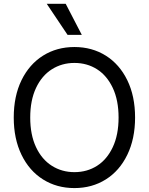

<svg xmlns="http://www.w3.org/2000/svg" viewBox="-20 -959 767 989"><path d="M363.3 9.8Q272.5 9.8 201.7 -34.7Q130.9 -79.1 90.8 -161.6Q50.8 -244.1 50.8 -353.5Q50.8 -463.9 90.8 -545.9Q130.9 -627.9 201.7 -672.4Q272.5 -716.8 363.3 -716.8Q454.1 -716.8 524.9 -672.4Q595.7 -627.9 635.7 -545.9Q675.8 -463.9 675.8 -353.5Q675.8 -244.1 635.7 -161.6Q595.7 -79.1 524.9 -34.7Q454.1 9.8 363.3 9.8ZM363.3 -634.8Q298.8 -634.8 247.1 -602.1Q195.3 -569.3 165.5 -505.9Q135.7 -442.4 135.7 -353.5Q135.7 -264.6 165.5 -201.2Q195.3 -137.7 247.1 -105Q298.8 -72.3 363.3 -72.3Q428.7 -72.3 480 -105Q531.2 -137.7 561 -201.2Q590.8 -264.6 590.8 -353.5Q590.8 -442.4 561 -505.9Q531.2 -569.3 480 -602.1Q428.7 -634.8 363.3 -634.8ZM220.7 -939.5H318.4L401.4 -779.3H328.1Z"/></svg>

Font: WEMIX Pretendard Variable
Style: Regular
Weight: 400
Designer: Base glyphs from Inter by Rasmus Andersson; Hangeul glyphs from Noto Sans CJK(Source Han Sans) by Jang Soo-young and Kan
Foundry: Kil Hyung-jin
Version: Version 1.000;Glyphs 3.2 (3208)